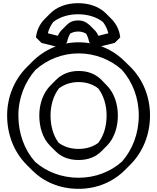

<svg xmlns="http://www.w3.org/2000/svg" viewBox="-20 -1142 992 1212"><path d="M345 -916 282 -932C288 -958 301 -983 316 -1003C356 -1034 410 -1052 473 -1052C537 -1052 592 -1033 630 -1003C646 -982 658 -957 664 -932L601 -916C595 -929 589 -940 578 -951L543 -986C542 -987 542 -986 541 -987C525 -1002 504 -1013 473 -1013C441 -1013 419 -1002 403 -986L368 -951C357 -940 350 -927 345 -916ZM368 -840 403 -875C403 -875 407 -903 423 -930C436 -937 452 -943 473 -943C493 -943 508 -938 523 -930C539 -904 543 -875 543 -875L578 -840L704 -871L739 -906C734 -951 715 -990 685 -1021L684 -1022L649 -1057C608 -1098 547 -1122 473 -1122C399 -1122 338 -1098 297 -1057L262 -1022C232 -992 212 -952 207 -906L242 -871ZM228 -413C228 -341 249 -269 296 -222L331 -187C365 -153 412 -132 476 -132C539 -132 586 -153 620 -187L655 -222C702 -269 724 -341 724 -413C724 -484 701 -556 654 -603L619 -639L618 -640C583 -674 537 -694 476 -694C415 -694 368 -672 334 -638L299 -603L298 -602C251 -554 228 -484 228 -413ZM299 -413C299 -475 316 -537 352 -584C384 -608 425 -624 476 -624C527 -624 567 -609 600 -584C635 -539 653 -476 653 -413C653 -350 637 -288 601 -241C570 -217 528 -202 476 -202C423 -202 382 -217 350 -241C315 -287 299 -350 299 -413ZM96 -413C96 -525 138 -626 204 -701C278 -766 372 -805 476 -805C580 -805 677 -766 749 -702C816 -626 856 -526 856 -413C856 -299 816 -197 750 -122C678 -58 583 -20 476 -20C367 -20 271 -59 201 -121C134 -197 96 -299 96 -413ZM25 -413C25 -290 70 -181 147 -103L148 -102L183 -67C256 6 357 50 476 50C592 50 694 6 768 -68L803 -103C880 -180 927 -290 927 -413C927 -535 880 -643 803 -720L767 -755C692 -830 589 -875 476 -875C364 -875 262 -830 186 -755L185 -754L150 -719C73 -642 25 -534 25 -413Z"/></svg>

Font: Hussar Press
Style: Bold
Weight: 700
Foundry: Cannot Into Space Fonts
Version: Version 1.43